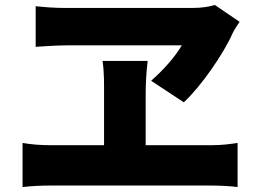

<svg xmlns="http://www.w3.org/2000/svg" viewBox="-20 -754 1040 775"><path d="M947 -666 847 -734C821 -726 792 -722 759 -722C658 -722 340 -722 237 -722C203 -722 159 -725 124 -729V-565C124 -565 208 -571 249 -571C323 -571 653 -571 714 -571C688 -528 648 -479 590 -428L722 -341C793 -407 883 -538 919 -620C926 -635 936 -649 947 -666ZM71 -177V1C107 -3 146 -5 178 -5H838C863 -5 909 -3 939 1V-177C912 -173 877 -168 838 -168H568V-372C568 -411 570 -459 576 -508H394C401 -460 400 -411 400 -373V-168H178C145 -168 105 -171 71 -177Z"/></svg>

Font: Noto Sans KR Black
Style: Regular
Weight: 900
Designer: Ryoko NISHIZUKA 西塚涼子 (kana, bopomofo & ideographs); Paul D. Hunt (Latin, Greek & Cyrillic); Sandoll Communications 산돌커뮤니
Foundry: Adobe
Version: Version 2.004;hotconv 1.0.118;makeotfexe 2.5.65603